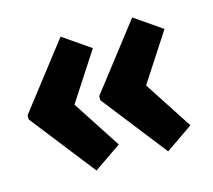

<svg xmlns="http://www.w3.org/2000/svg" viewBox="-76 -587 727 655"><g transform="rotate(-15 287.5 -259.5)"><path d="M441.7 -22.7 263.3 -251V-265.7L441.3 -495.7L537.7 -429.3L414.7 -240.3L415 -278L538 -89ZM188.7 -22.7 10.3 -251V-265.7L188.3 -495.7L284.7 -429.3L161.7 -240.3L162 -278L285 -89Z"/></g></svg>

Font: Lexend Medium
Style: Regular
Weight: 500
Designer: Bonnie Shaver-Troup, Thomas Jockin
Foundry: Lexend
Version: Version 1.005